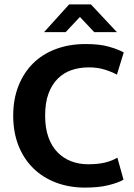

<svg xmlns="http://www.w3.org/2000/svg" viewBox="-20 -841 610 872"><path d="M380 -95Q426 -95 458 -103Q490 -111 513 -125L541 -25Q517 -11 473 0Q429 11 366 11Q295 11 235 -11.5Q175 -34 131.5 -76.5Q88 -119 64 -179.5Q40 -240 40 -316Q40 -390 63.5 -450Q87 -510 129.5 -552.5Q172 -595 233 -618Q294 -641 369 -641Q433 -641 474.5 -629Q516 -617 542 -603L511 -502Q485 -516 453.5 -525.5Q422 -535 383 -535Q342 -535 306 -523Q270 -511 243 -484.5Q216 -458 200.5 -416.5Q185 -375 185 -316Q185 -259 200 -217.5Q215 -176 241.5 -149Q268 -122 303.5 -108.5Q339 -95 380 -95ZM294 -821H393L511 -695H408L343 -764L278 -695H180Z"/></svg>

Font: Ek Mukta
Style: Bold
Weight: 700
Designer: Girish Dalvi and Yashodeep Gholap
Foundry: Ek Type
Version: Version 2.538;PS 1.002;hotconv 16.6.51;makeotf.lib2.5.65220;